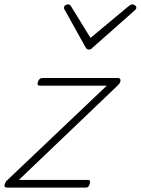

<svg xmlns="http://www.w3.org/2000/svg" viewBox="-28 -856 642 876"><path d="M6 0Q-10 0 -7.5 -11.5Q-5 -23 1 -30L459 -465H155Q147 -465 144.5 -469Q142 -473 145 -483Q148 -491 153 -495.5Q158 -500 166 -500H510Q518 -500 520.5 -495Q523 -490 521 -483Q519 -476 511 -468L58 -35H373Q381 -35 382.5 -30.5Q384 -26 381 -15Q379 -8 374.5 -4Q370 0 361 0ZM576 -836Q583 -836 588.5 -831.5Q594 -827 594 -821Q594 -817 592 -814.5Q590 -812 586 -808L395 -639Q390 -633 386 -631.5Q382 -630 378 -630Q374 -630 370.5 -631.5Q367 -633 363 -639L269 -808Q267 -810 265.5 -813.5Q264 -817 264 -820Q264 -828 270 -832Q276 -836 281 -836Q286 -836 289 -834.5Q292 -833 295 -829L385 -683L559 -828Q566 -833 569 -834.5Q572 -836 576 -836Z"/></svg>

Font: Playwrite BE VLG Thin
Style: Regular
Weight: 250
Designer: Veronika Burian, José Scaglione
Foundry: TypeTogether
Version: Version 1.002